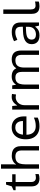

<svg xmlns="http://www.w3.org/2000/svg" viewBox="1495 -2295 810 3840"><g transform="rotate(-90 1900.0 -375.0)"><path d="M264 -62Q284 -62 305 -65.5Q326 -69 339 -73V-6Q325 1 299 5.5Q273 10 249 10Q207 10 171.5 -4.5Q136 -19 114 -55Q92 -91 92 -156V-468H16V-510L93 -545L128 -659H180V-536H335V-468H180V-158Q180 -109 203.5 -85.5Q227 -62 264 -62Z M534 -537Q534 -518 532.5 -498Q531 -478 529 -462H535Q552 -490 578 -508Q604 -526 636 -535.5Q668 -545 702 -545Q767 -545 810.5 -524.5Q854 -504 876 -461Q898 -418 898 -349V0H811V-343Q811 -408 782 -440Q753 -472 691 -472Q631 -472 597 -449.5Q563 -427 548.5 -383.5Q534 -340 534 -277V0H446V-760H534Z M1271 -546Q1340 -546 1389.5 -516Q1439 -486 1465.5 -431.5Q1492 -377 1492 -304V-251H1125Q1127 -160 1171.5 -112.5Q1216 -65 1296 -65Q1347 -65 1386.5 -74.5Q1426 -84 1468 -102V-25Q1427 -7 1387 1.5Q1347 10 1292 10Q1216 10 1157.5 -21Q1099 -52 1066.5 -113.5Q1034 -175 1034 -264Q1034 -352 1063.5 -415Q1093 -478 1146.5 -512Q1200 -546 1271 -546ZM1270 -474Q1207 -474 1170.5 -433.5Q1134 -393 1127 -321H1400Q1400 -367 1386 -401Q1372 -435 1343.5 -454.5Q1315 -474 1270 -474Z M1878 -546Q1893 -546 1910.5 -544.5Q1928 -543 1941 -540L1930 -459Q1917 -462 1901.5 -464Q1886 -466 1872 -466Q1841 -466 1813 -453Q1785 -440 1763 -416.5Q1741 -393 1728.5 -360Q1716 -327 1716 -286V0H1628V-536H1700L1710 -438H1714Q1731 -468 1755 -492.5Q1779 -517 1810 -531.5Q1841 -546 1878 -546Z M2629 -546Q2720 -546 2765 -499.5Q2810 -453 2810 -349V0H2723V-345Q2723 -408 2696.5 -440Q2670 -472 2614 -472Q2536 -472 2502.5 -427Q2469 -382 2469 -296V0H2382V-345Q2382 -387 2370 -415.5Q2358 -444 2334 -458Q2310 -472 2272 -472Q2218 -472 2187 -449.5Q2156 -427 2142.5 -384Q2129 -341 2129 -278V0H2041V-536H2112L2125 -463H2130Q2147 -491 2171.5 -509.5Q2196 -528 2226 -537Q2256 -546 2288 -546Q2350 -546 2391.5 -524Q2433 -502 2452 -456H2457Q2484 -502 2530.5 -524Q2577 -546 2629 -546Z M3179 -545Q3277 -545 3324 -502Q3371 -459 3371 -365V0H3307L3290 -76H3286Q3263 -47 3238.5 -27.5Q3214 -8 3182.5 1Q3151 10 3106 10Q3058 10 3019.5 -7Q2981 -24 2959 -59.5Q2937 -95 2937 -149Q2937 -229 3000 -272.5Q3063 -316 3194 -320L3285 -323V-355Q3285 -422 3256 -448Q3227 -474 3174 -474Q3132 -474 3094 -461.5Q3056 -449 3023 -433L2996 -499Q3031 -518 3079 -531.5Q3127 -545 3179 -545ZM3205 -259Q3105 -255 3066.5 -227Q3028 -199 3028 -148Q3028 -103 3055.5 -82Q3083 -61 3126 -61Q3194 -61 3239 -98.5Q3284 -136 3284 -214V-262Z M3695 10Q3651 10 3616.5 -4.5Q3582 -19 3562 -55.5Q3542 -92 3542 -157V-714H3631V-165Q3631 -117 3649.5 -93Q3668 -69 3708 -69Q3730 -69 3753.5 -72.5Q3777 -76 3790 -80V-6Q3776 1 3748.5 5.5Q3721 10 3695 10Z"/></g></svg>

Font: binaryvertical115
Style: Book
Weight: 400
Designer: Jelle Bosma - Monotype Design Team
Foundry: Monotype Imaging Inc.
Version: Version 2.003